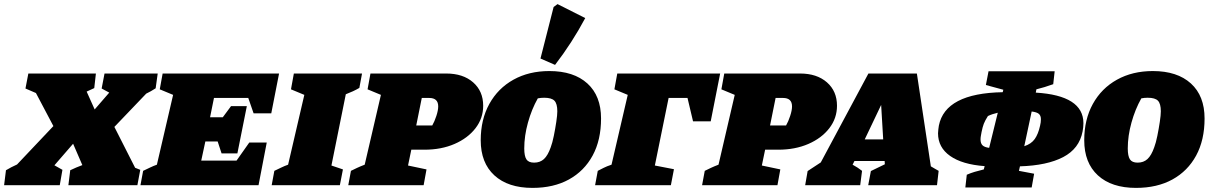

<svg xmlns="http://www.w3.org/2000/svg" viewBox="-73 -902 5897 935"><path d="M-53 0 -44 -73Q-19 -88 10 -101L187 -288L102 -449L51 -471L65 -544H394L386 -473Q368 -464 349 -456L388 -369L459 -451L422 -471L436 -544H695L685 -472Q662 -457 639 -446L484 -284L585 -85L610 -75L596 0H260L269 -73Q298 -87 328 -98L283 -202L192 -97L231 -75L218 0Z M611 0 624 -70Q641 -78 657.5 -86Q674 -94 691 -100L770 -440L705 -467L719 -544H1286L1248 -350H1162L1136 -425H969L950 -331H1012L1052 -385H1129L1083 -155H1006L987 -213H927L907 -120H1079L1141 -208H1226L1186 0Z M1250 0 1263 -70Q1280 -78 1296.5 -86Q1313 -94 1330 -100L1409 -440L1344 -467L1358 -544H1690L1677 -474Q1662 -465 1645.5 -457.5Q1629 -450 1611 -443L1541 -96L1597 -77L1582 0Z M1623 0 1636 -70Q1650 -77 1666 -84.5Q1682 -92 1703 -100L1782 -440L1717 -467L1731 -544H2100Q2182 -544 2231 -501Q2280 -458 2280 -387Q2280 -326 2242.5 -277.5Q2205 -229 2140.5 -201Q2076 -173 1994 -173H1930L1914 -96L2004 -77L1990 0ZM2017 -425H1981L1954 -291H2032Q2043 -310 2052 -337.5Q2061 -365 2061 -384Q2061 -425 2017 -425Z M2520 13Q2401 13 2334.5 -48Q2268 -109 2268 -219Q2268 -320 2310 -396Q2352 -472 2427.5 -514Q2503 -556 2602 -556Q2721 -556 2787.5 -495.5Q2854 -435 2854 -325Q2854 -220 2813 -144.5Q2772 -69 2697.5 -28Q2623 13 2520 13ZM2528 -110Q2557 -110 2576 -127.5Q2595 -145 2609 -185Q2617 -206 2624 -240.5Q2631 -275 2636 -308.5Q2641 -342 2641 -360Q2641 -397 2627 -411.5Q2613 -426 2577 -426Q2561 -426 2546 -423Q2516 -370 2498 -305Q2480 -240 2480 -179Q2480 -142 2490.5 -126Q2501 -110 2528 -110ZM2630 -586 2559 -617 2623 -868 2642 -882 2777 -814Q2713 -694 2630 -586Z M3434 -544 3388 -311H3302L3275 -425H3183L3116 -96L3209 -78L3194 0H2825L2838 -70Q2852 -77 2866.5 -84.5Q2881 -92 2905 -100L2984 -440L2919 -467L2933 -544Z M3346 0 3359 -70Q3373 -77 3389 -84.5Q3405 -92 3426 -100L3505 -440L3440 -467L3454 -544H3823Q3905 -544 3954 -501Q4003 -458 4003 -387Q4003 -326 3965.5 -277.5Q3928 -229 3863.5 -201Q3799 -173 3717 -173H3653L3637 -96L3727 -77L3713 0ZM3740 -425H3704L3677 -291H3755Q3766 -310 3775 -337.5Q3784 -365 3784 -384Q3784 -425 3740 -425Z M4460 -92Q4470 -86 4479.5 -80.5Q4489 -75 4498 -70L4490 0H4155L4168 -69L4236 -102L4235 -118H4088L4079 -100Q4092 -93 4103.5 -85.5Q4115 -78 4125 -70L4116 0H3848L3860 -69L3924 -111L4156 -544H4392ZM4138 -223H4228L4218 -391Z M4628 11 4635 -51Q4653 -59 4673 -65Q4693 -71 4718 -77L4722 -93Q4613 -101 4554 -142.5Q4495 -184 4495 -253Q4495 -261 4496.5 -272Q4498 -283 4499 -290Q4530 -448 4810 -453L4813 -465L4728 -488L4741 -555H5063L5056 -492Q5034 -484 5014 -478Q4994 -472 4974 -467L4971 -451Q5203 -437 5203 -302Q5203 -282 5199 -262Q5183 -178 5104.5 -137Q5026 -96 4894 -92L4889 -70L4963 -56L4951 11ZM4996 -321Q4996 -339 4986 -347.5Q4976 -356 4951 -359L4915 -190Q4949 -201 4966 -225Q4983 -249 4992 -290Q4994 -298 4995 -306Q4996 -314 4996 -321ZM4702 -223Q4702 -204 4711.5 -194.5Q4721 -185 4744 -182L4786 -353Q4759 -347 4738 -337Q4724 -315 4718 -299.5Q4712 -284 4707 -259Q4705 -248 4703.5 -239.5Q4702 -231 4702 -223Z M5459 13Q5340 13 5273.5 -48Q5207 -109 5207 -219Q5207 -320 5249 -396Q5291 -472 5366.5 -514Q5442 -556 5541 -556Q5660 -556 5726.5 -495.5Q5793 -435 5793 -325Q5793 -220 5752 -144.5Q5711 -69 5636.5 -28Q5562 13 5459 13ZM5467 -110Q5496 -110 5515 -127.5Q5534 -145 5548 -185Q5556 -206 5563 -240.5Q5570 -275 5575 -308.5Q5580 -342 5580 -360Q5580 -397 5566 -411.5Q5552 -426 5516 -426Q5500 -426 5485 -423Q5455 -370 5437 -305Q5419 -240 5419 -179Q5419 -142 5429.5 -126Q5440 -110 5467 -110Z"/></svg>

Font: Piazzolla SC Black
Style: Italic
Weight: 900
Italic angle: -11.3°
Designer: Juan Pablo del Peral
Foundry: Huerta Tipografica
Version: Version 1.330